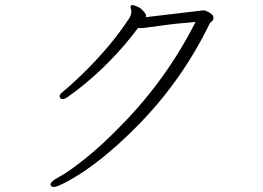

<svg xmlns="http://www.w3.org/2000/svg" viewBox="-20 -714 1040 760"><path d="M228 -322Q216 -322 216 -335Q216 -341 235 -356Q254 -371 299 -414Q416 -526 493 -644Q500 -658 500 -666.5Q500 -675 497 -684V-687Q497 -694 505 -694Q509 -694 525.5 -687Q542 -680 556 -659Q558 -657 558 -652.5Q558 -648 557 -646L784 -673Q795 -673 810 -663.5Q825 -654 825 -645Q825 -636 821 -632Q817 -628 814.5 -626Q812 -624 810 -621Q699 -392 520 -212Q378 -69 256 -1Q208 26 194 26Q180 26 180 16Q180 4 214.5 -14Q249 -32 317 -86Q385 -140 462 -220Q639 -400 754 -627Q675 -621 612.5 -612Q550 -603 546 -603H537Q530 -603 527 -604Q420 -461 282 -355Q254 -334 245 -328Q236 -322 228 -322Z"/></svg>

Font: ToneOZ-Pinyin-WenKai-Light
Style: Light
Weight: 300
Designer: Fontworks Inc.
Foundry: ToneOZ
Version: Version 0.240331